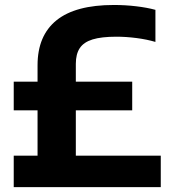

<svg xmlns="http://www.w3.org/2000/svg" viewBox="-20 -770 712 790"><path d="M134.5 -48.5V-501.5Q134.5 -623.5 212.5 -686.5Q290.5 -749.5 448.5 -749.5Q495.5 -749.5 540 -744.2Q584.5 -739 619.5 -729.5V-597.5Q584 -608 541.2 -613.5Q498.5 -619 459 -619Q397.5 -619 361 -607.8Q324.5 -596.5 308.2 -572Q292 -547.5 292 -507.5V-48.5ZM36.5 0V-129.5H641.5V0ZM36.5 -316V-434H524V-316Z"/></svg>

Font: Encode Sans SC Condensed Thin
Style: Bold
Weight: 700
Version: Version 3.002